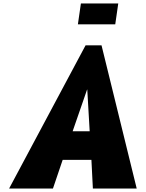

<svg xmlns="http://www.w3.org/2000/svg" viewBox="-20 -1086 840 1106"><path d="M446 -1066 428.7 -946H643.9L661.2 -1066ZM564.8 -825H473L32.5 0H285L341 -165H506.6L515 0H767.5ZM496.6 -330H398.5L481.6 -570H482.7Z"/></svg>

Font: Blink
Style: WideObl
Weight: 400
Designer: Mew Too
Foundry: Cannot Into Space Fonts
Version: Version 001.000